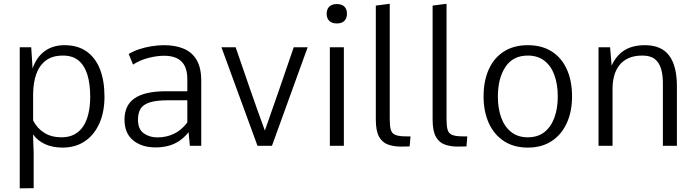

<svg xmlns="http://www.w3.org/2000/svg" viewBox="-20 -782 3729 1030"><path d="M85.9 228.5V-528.3H147.5L154.8 -414.1Q174.3 -473.1 218 -506.3Q261.7 -539.6 326.2 -539.6Q397 -539.6 444.6 -505.9Q492.2 -472.2 516.4 -410.4Q540.5 -348.6 540.5 -263.2Q540.5 -181.2 512.9 -119.6Q485.4 -58.1 435.1 -24.2Q384.8 9.8 315.4 9.8Q262.7 9.8 222.2 -8.5Q181.6 -26.9 157.2 -61L160.6 38.1V227.5ZM310.1 -45.4Q349.1 -45.4 377.9 -60.3Q406.7 -75.2 425.8 -103.5Q444.8 -131.8 454.3 -172.1Q463.9 -212.4 463.9 -263.7Q463.9 -331.1 449 -380.4Q434.1 -429.7 402.1 -456.8Q370.1 -483.9 317.4 -483.9Q260.7 -483.9 225.6 -457Q190.4 -430.2 174.3 -383.8Q158.2 -337.4 157.7 -277.8V-135.7Q179.7 -92.8 218 -69.1Q256.3 -45.4 310.1 -45.4Z M814.5 8.8Q740.7 8.8 694.3 -29.1Q647.9 -66.9 647.9 -140.6Q647.9 -177.2 660.6 -205.6Q673.3 -233.9 700 -253.2Q726.6 -272.5 769 -282.5Q811.5 -292.5 870.1 -292.5H984.9V-356.9Q984.9 -421.4 953.6 -452.1Q922.4 -482.9 860.4 -482.9Q821.8 -482.9 775.9 -471.2Q730 -459.5 693.8 -435.5L670.4 -492.2Q694.8 -507.3 726.3 -517.8Q757.8 -528.3 792.7 -533.9Q827.6 -539.6 860.8 -539.6Q919.9 -539.6 964.6 -521.2Q1009.3 -502.9 1034.4 -461.2Q1059.6 -419.4 1059.6 -348.6V0H998.5L991.7 -72.8Q966.8 -42 939 -24.2Q911.1 -6.3 879.9 1.2Q848.6 8.8 814.5 8.8ZM824.7 -44.9Q872.6 -44.9 913.1 -64.2Q953.6 -83.5 984.9 -125V-244.1H882.3Q817.9 -244.1 782.5 -232.4Q747.1 -220.7 733.6 -197.8Q720.2 -174.8 720.2 -140.1Q720.2 -88.9 751 -66.9Q781.7 -44.9 824.7 -44.9Z M1361.3 0 1168 -528.3H1244.1Q1282.7 -416 1321.5 -304Q1360.4 -191.9 1400.9 -81.5Q1440.4 -192.4 1478.8 -304.4Q1517.1 -416.5 1555.7 -528.3H1630.4L1439 0Z M1749.5 0V-528.3H1824.7V0ZM1787.1 -656.2Q1760.7 -656.2 1746.6 -669.9Q1732.4 -683.6 1732.4 -708.5Q1732.4 -732.9 1746.6 -746.6Q1760.7 -760.3 1787.1 -760.3Q1813.5 -760.3 1827.4 -746.6Q1841.3 -732.9 1841.3 -708.5Q1841.3 -683.6 1827.4 -669.9Q1813.5 -656.2 1787.1 -656.2Z M2131.3 4.4Q2091.8 4.4 2061.3 -6.6Q2030.8 -17.6 2013.4 -48.8Q1996.1 -80.1 1996.1 -140.6V-752L2070.8 -761.7V-141.1Q2070.8 -105.5 2076.4 -86.4Q2082 -67.4 2097.7 -59.8Q2113.3 -52.2 2143.6 -50.8Q2154.8 -50.3 2165.3 -50.3Q2175.8 -50.3 2182.1 -50.3L2177.7 3.4Q2168.5 3.4 2156.5 3.9Q2144.5 4.4 2131.3 4.4Z M2436 4.4Q2396.5 4.4 2366 -6.6Q2335.4 -17.6 2318.1 -48.8Q2300.8 -80.1 2300.8 -140.6V-752L2375.5 -761.7V-141.1Q2375.5 -105.5 2381.1 -86.4Q2386.7 -67.4 2402.3 -59.8Q2418 -52.2 2448.2 -50.8Q2459.5 -50.3 2470 -50.3Q2480.5 -50.3 2486.8 -50.3L2482.4 3.4Q2473.1 3.4 2461.2 3.9Q2449.2 4.4 2436 4.4Z M2811.5 9.8Q2736.8 9.8 2683.6 -24.9Q2630.4 -59.6 2602.3 -121.6Q2574.2 -183.6 2574.2 -264.6Q2574.2 -348.1 2602.1 -409.9Q2629.9 -471.7 2683.1 -505.6Q2736.3 -539.6 2811.5 -539.6Q2887.2 -539.6 2940.2 -505.6Q2993.2 -471.7 3021 -409.9Q3048.8 -348.1 3048.8 -264.6Q3048.8 -183.6 3020.5 -121.6Q2992.2 -59.6 2939.2 -24.9Q2886.2 9.8 2811.5 9.8ZM2811.5 -45.4Q2865.2 -45.4 2900.9 -73.7Q2936.5 -102.1 2954.3 -151.4Q2972.2 -200.7 2972.2 -263.7Q2972.2 -329.1 2954.3 -378.7Q2936.5 -428.2 2900.6 -456.1Q2864.7 -483.9 2811.5 -483.9Q2731.9 -483.9 2691.4 -422.9Q2650.9 -361.8 2650.9 -263.7Q2650.9 -200.7 2668.7 -151.4Q2686.5 -102.1 2722.4 -73.7Q2758.3 -45.4 2811.5 -45.4Z M3190.9 0V-528.3H3252.9L3261.2 -429.7Q3284.7 -483.4 3328.6 -511.5Q3372.6 -539.6 3439.5 -539.6Q3528.3 -539.6 3569.8 -483.9Q3611.3 -428.2 3611.3 -319.8V0H3536.1V-332Q3536.6 -377.9 3526.6 -412.1Q3516.6 -446.3 3492.9 -465.1Q3469.2 -483.9 3426.3 -483.9Q3381.3 -483.9 3350.6 -469.5Q3319.8 -455.1 3301.3 -430.4Q3282.7 -405.8 3274.4 -374Q3266.1 -342.3 3266.1 -308.1V0Z"/></svg>

Font: Comme Light
Style: Regular
Weight: 300
Version: Version 1.000;gftools[0.9.27]